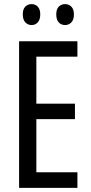

<svg xmlns="http://www.w3.org/2000/svg" viewBox="-20 -915 442 935"><path d="M357 0H73V-714H357V-639H157V-410H345V-335H157V-76H357ZM91 -845Q91 -871 103.5 -883Q116 -895 134 -895Q152 -895 164 -882.5Q176 -870 176 -845Q176 -819 164 -806Q152 -793 134 -793Q116 -793 103.5 -806Q91 -819 91 -845ZM254 -845Q254 -871 266.5 -883Q279 -895 297 -895Q315 -895 327.5 -882.5Q340 -870 340 -845Q340 -819 327.5 -806Q315 -793 297 -793Q278 -793 266 -806Q254 -819 254 -845Z"/></svg>

Font: Noto Sans Kannada ExtraCondensed
Style: Regular
Weight: 400
Width: 2
Designer: Jelle Bosma - Monotype Design Team
Foundry: Monotype Imaging Inc.
Version: Version 2.005; ttfautohint (v1.8.4.7-5d5b)